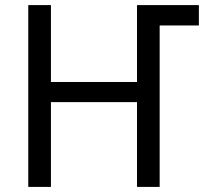

<svg xmlns="http://www.w3.org/2000/svg" viewBox="-20 -734 808 754"><path d="M91 0V-714H180V-412H518V-714H761V-634H607V0H518V-333H180V0Z"/></svg>

Font: Noto Sans Display
Style: Regular
Weight: 400
Designer: Monotype Design Team
Foundry: Monotype Imaging Inc.
Version: Version 2.003